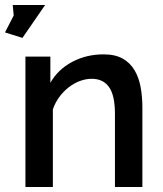

<svg xmlns="http://www.w3.org/2000/svg" viewBox="-36 -750 653 770"><path d="M54 -598 -16 -620 19 -688 15 -730H145ZM535 0H425V-293Q425 -367 401.5 -400.5Q378 -434 332 -434Q308 -434 284 -425Q260 -416 239 -399.5Q218 -383 201.5 -360.5Q185 -338 176 -311V0H66V-523H166V-418Q196 -471 253 -501.5Q310 -532 379 -532Q426 -532 456 -515Q486 -498 503.5 -468.5Q521 -439 528 -400.5Q535 -362 535 -319Z"/></svg>

Font: Oxford Sans SemiBold
Style: Regular
Weight: 600
Designer: Matt McInerney, Pablo Impallari, Rodrigo Fuenzalida
Foundry: Matt McInerney, Pablo Impallari, Rodrigo Fuenzalida
Version: Version 3.000g; ttfautohint (v1.5) -l 8 -r 28 -G 28 -x 14 -D